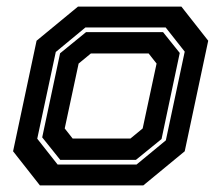

<svg xmlns="http://www.w3.org/2000/svg" viewBox="-20 -560 668 580"><path d="M100.5 0 19.5 -103 90.5 -437 215.5 -540H528L609 -437L538 -103L413 0ZM154 -63H392.5L481 -136L538 -404L480.5 -477H238L148.5 -403L92.5 -141ZM162 -77 107.5 -145 161.5 -399 240 -463H472.5L523 -400L468 -140L390.5 -77ZM199.5 -141.5H374L411 -172L453 -368L429 -398.5H254.5L217.5 -368L175.5 -172Z"/></svg>

Font: Tourney
Style: Bold Italic
Weight: 700
Italic angle: -12°
Version: Version 1.015